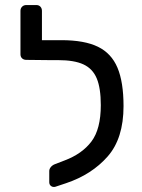

<svg xmlns="http://www.w3.org/2000/svg" viewBox="-20 -730 563 760"><path d="M469 -310Q469 -182 406 -110.5Q343 -39 242 -5L200 9Q198 10 193 10Q186 10 180.5 5Q175 0 175 -9V-53Q175 -61 181 -68.5Q187 -76 197 -80L236 -95Q305 -121 342 -170Q379 -219 379 -314Q379 -381 363 -419.5Q347 -458 310.5 -475Q274 -492 210 -492H179H176L84 -493Q74 -493 67.5 -499Q61 -505 61 -515V-687Q61 -697 67.5 -703.5Q74 -710 84 -710H124Q134 -710 140 -703.5Q146 -697 146 -687V-571H223Q314 -571 367.5 -545Q421 -519 445 -462Q469 -405 469 -310Z"/></svg>

Font: Hezaedrus
Style: Regular
Weight: 400
Designer: Hubert & Fischer
Foundry: Hubert & Fischer
Version: Version 1.10;September 3, 2019;FontCreator 11.5.0.2425 64-bi